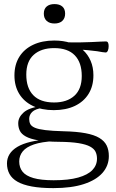

<svg xmlns="http://www.w3.org/2000/svg" viewBox="-20 -704 583 964"><path d="M248 240.5Q184 240.5 139.5 232.2Q95 224 67.5 208.2Q40 192.5 27.5 169.2Q15 146 15 116.5Q15 91 28 70Q41 49 67.5 33.2Q94 17.5 134.2 8Q174.5 -1.5 229 -4L258.5 -6L253 4.5Q189 8 150.2 21.2Q111.5 34.5 94 56.2Q76.5 78 76.5 106.5Q76.5 137 93.2 158Q110 179 148 190Q186 201 249.5 201Q324.5 201 372.5 187.5Q420.5 174 443.8 149.8Q467 125.5 467 92.5Q467 73.5 459.8 58.2Q452.5 43 432.5 32Q412.5 21 374.8 14.8Q337 8.5 275.5 8Q212 7.5 171.8 0.5Q131.5 -6.5 109.5 -18.8Q87.5 -31 79.5 -47.8Q71.5 -64.5 71.5 -85Q71.5 -115 98.5 -139.2Q125.5 -163.5 190 -172L193 -162Q157 -157 141.8 -142.2Q126.5 -127.5 126.5 -107Q126.5 -92 132.2 -81Q138 -70 155.5 -62.5Q173 -55 207.5 -50.8Q242 -46.5 298.5 -45Q365 -43.5 409 -35.2Q453 -27 478.8 -11.5Q504.5 4 515.5 26.5Q526.5 49 526.5 79.5Q526.5 127.5 494.8 163.8Q463 200 401 220.2Q339 240.5 248 240.5ZM250 -151Q189.5 -151 145 -172.2Q100.5 -193.5 76.5 -232.8Q52.5 -272 52.5 -325.5Q52.5 -379.5 77 -418.8Q101.5 -458 146.5 -479.2Q191.5 -500.5 252.5 -500.5Q298 -500.5 334.2 -488.5Q370.5 -476.5 396 -453.5Q421.5 -430.5 435.2 -398.2Q449 -366 449 -326Q449 -272 424.8 -232.8Q400.5 -193.5 355.8 -172.2Q311 -151 250 -151ZM251.5 -189.5Q316 -189.5 353.2 -223Q390.5 -256.5 390.5 -322.5Q390.5 -390 355.5 -426.2Q320.5 -462.5 252 -462.5Q187 -462.5 149.5 -429Q112 -395.5 112 -329.5Q112 -262 147.2 -225.8Q182.5 -189.5 251.5 -189.5ZM340.5 -457.5 300 -491.5Q342.5 -490.5 377.5 -491Q412.5 -491.5 439 -492.8Q465.5 -494 483.8 -495Q502 -496 511.5 -496Q519 -496 522.2 -490Q525.5 -484 525.5 -472.5Q525.5 -459 521.5 -449.8Q517.5 -440.5 510.5 -440.5Q504 -440.5 494.5 -442.2Q485 -444 467.5 -446.8Q450 -449.5 419.5 -452.2Q389 -455 340.5 -457.5ZM253.5 -586Q228.5 -586 214.2 -599.2Q200 -612.5 200 -635.5Q200 -659 214.2 -671.2Q228.5 -683.5 253.5 -683.5Q279 -683.5 293 -671.2Q307 -659 307 -635.5Q307 -612.5 293 -599.2Q279 -586 253.5 -586Z"/></svg>

Font: Newsreader 9pt Light
Style: Regular
Weight: 300
Designer: Hugues Gentile
Foundry: Production Type
Version: Version 1.003